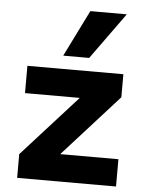

<svg xmlns="http://www.w3.org/2000/svg" viewBox="-54 -812 643 855"><g transform="rotate(5 267.5 -384.0)"><path d="M55 0V-106L337 -418L336 -379H57V-501H486V-398L200 -81L201 -122H497V0ZM212 -560 315 -768H478L328 -560Z"/></g></svg>

Font: Nunito Sans 8pt ExtraBold
Style: Regular
Weight: 800
Version: Version 3.101;gftools[0.9.27]